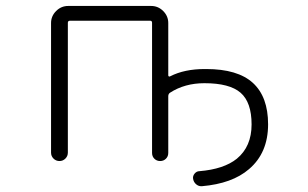

<svg xmlns="http://www.w3.org/2000/svg" viewBox="-20 -565 1040 648"><path d="M490.2 -544.9Q513.7 -544.9 530.8 -527.8Q547.9 -510.7 547.9 -487.3V-310.5Q547.9 -308.6 549.8 -307.1Q551.8 -305.7 554.7 -307.6Q602.5 -332 670.9 -332Q672.9 -332 675.8 -332Q782.2 -332 833.5 -285.2Q884.8 -238.3 884.8 -145.5Q884.8 -48.8 820.3 5.9Q763.7 54.7 661.1 63.5Q660.2 63.5 659.2 63.5Q649.4 63.5 641.6 56.6Q633.8 49.8 631.8 39.1Q629.9 29.3 636.7 21Q643.6 12.7 653.3 12.7Q735.4 5.9 779.3 -29.3Q829.1 -70.3 829.1 -145Q829.1 -219.7 792 -252Q754.9 -284.2 669.9 -284.2Q603.5 -284.2 553.7 -252Q547.9 -248 547.9 -240.2V-48.8Q547.9 -37.1 540 -29.3Q532.2 -21.5 520.5 -21.5Q508.8 -21.5 501 -29.3Q493.2 -37.1 493.2 -48.8V-488.3Q493.2 -495.1 486.3 -495.1H216.8Q209 -495.1 209 -488.3V-49.8Q209 -38.1 200.7 -29.8Q192.4 -21.5 180.7 -21.5Q168.9 -21.5 160.6 -29.8Q152.3 -38.1 152.3 -49.8V-487.3Q152.3 -510.7 169.4 -527.8Q186.5 -544.9 210 -544.9Z"/></svg>

Font: Rounded Mgen+ 2m light
Style: Regular
Weight: 200
Designer: [Source Han Sans]
Ryoko NISHIZUKA  (kana & ideographs); Paul D. Hunt (Latin, Greek & Cyrillic); Wenlong ZHANG  (bopomofo
Version: Version 1.059.20150602